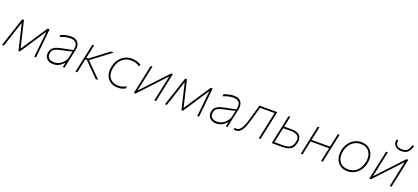

<svg xmlns="http://www.w3.org/2000/svg" viewBox="51 -1890 6646 3056"><g transform="rotate(20 3374.0 -362.0)"><path d="M3.5 0Q21.5 -55 38.5 -106.8Q55.5 -158.5 72.5 -210L95 -278Q112.5 -331.5 130.5 -386Q148.5 -440.5 166 -494H195.5Q208.5 -438.5 222 -381.8Q235.5 -325 248.5 -269.5L300 -51.5H305L449 -269.5Q486.5 -326 523.8 -382.2Q561 -438.5 597.5 -494H630.5Q625.5 -441.5 619.8 -385.2Q614 -329 608.5 -276.5L601.5 -207.5Q596.5 -156.5 591.2 -104.5Q586 -52.5 580.5 0H550.5Q557.5 -65 564.2 -130.8Q571 -196.5 577.5 -261.5L595 -430.5H590L472 -251.5Q430.5 -188.5 389 -125.8Q347.5 -63 306 0H282.5Q267.5 -63 252.5 -126Q237.5 -189 223 -251L180.5 -430.5H175.5L121 -263.5Q99.5 -198 78 -131.8Q56.5 -65.5 35 0Z M873 9Q823.5 9 788.8 -11Q754 -31 739 -66.5Q724 -102 734 -148Q744.5 -194.5 772.8 -219.2Q801 -244 839.5 -256Q878 -268 919 -276L1100 -312Q1121 -398.5 1089.8 -435.2Q1058.5 -472 990 -472Q958.5 -472 915.5 -463.2Q872.5 -454.5 819 -432L824 -468Q855.5 -481 901.2 -492.5Q947 -504 991 -504Q1079 -504 1113.8 -452.5Q1148.5 -401 1131 -319Q1126.5 -298 1120.5 -271.5Q1114.5 -245 1107.5 -211L1091.5 -137Q1085 -107 1077.8 -73.5Q1070.5 -40 1062 0H1033L1049 -74H1043Q1011 -36.5 968.8 -13.8Q926.5 9 873 9ZM874 -23Q924.5 -23 972.8 -49.8Q1021 -76.5 1065 -150L1095 -288Q1084.5 -284 1067.5 -278.8Q1050.5 -273.5 1016.8 -265.8Q983 -258 923 -246Q885 -238.5 851.5 -228.5Q818 -218.5 795 -200Q772 -181.5 765 -148Q751.5 -83.5 783.5 -53.2Q815.5 -23 874 -23Z M1247.5 0Q1259.5 -56.5 1270.8 -108.5Q1282 -160.5 1295 -221L1305.5 -270.5Q1318.5 -331.5 1330 -384.8Q1341.5 -438 1353.5 -494L1384.5 -496Q1372.5 -440 1360.8 -386Q1349 -332 1336 -271L1335 -266H1366.5L1472 -346Q1521 -383 1570 -420.2Q1619 -457.5 1667.5 -494H1716.5Q1660 -451.5 1603.2 -408.8Q1546.5 -366 1489.5 -323L1387.5 -246L1633.5 0H1590Q1553.5 -37 1517.5 -73.5Q1481.5 -110 1444.5 -147L1354.5 -238H1329L1325 -220.5Q1312 -160 1300.8 -108.2Q1289.5 -56.5 1277.5 0Z M1969 9Q1888.5 9 1835.5 -27.8Q1782.5 -64.5 1762.5 -128.2Q1742.5 -192 1759 -273Q1773 -341 1810.2 -393Q1847.5 -445 1901.8 -474.5Q1956 -504 2021 -504Q2067 -504 2108.5 -491.5Q2150 -479 2180 -457L2169 -425Q2134 -450 2098.5 -461Q2063 -472 2020 -472Q1937 -472 1874 -418.8Q1811 -365.5 1790 -267Q1774 -191.5 1791.5 -136.8Q1809 -82 1854.8 -52.5Q1900.5 -23 1969 -23Q2003 -23 2035.2 -33.5Q2067.5 -44 2095 -62V-25Q2075 -12.5 2041.5 -1.8Q2008 9 1969 9Z M2236.5 0Q2248.5 -56.5 2259.8 -108.8Q2271 -161 2283.5 -221L2294 -270.5Q2307 -332 2318.2 -385Q2329.5 -438 2341.5 -494L2372 -496Q2360 -439.5 2348.5 -385.8Q2337 -332 2324 -270.5L2279.5 -61.5H2284.5L2464 -253.5Q2519 -312.5 2576 -373.2Q2633 -434 2689 -494H2718Q2706 -438 2694.8 -385Q2683.5 -332 2670.5 -270.5L2660 -221Q2647.5 -161 2636.2 -108.8Q2625 -56.5 2613 0H2583Q2595 -56.5 2606.2 -108.8Q2617.5 -161 2630 -221L2675 -433H2670L2493.5 -244Q2437.5 -184.5 2380 -122.8Q2322.5 -61 2265.5 0Z M2764 0Q2782 -55 2799 -106.8Q2816 -158.5 2833 -210L2855.5 -278Q2873 -331.5 2891 -386Q2909 -440.5 2926.5 -494H2956Q2969 -438.5 2982.5 -381.8Q2996 -325 3009 -269.5L3060.5 -51.5H3065.5L3209.5 -269.5Q3247 -326 3284.2 -382.2Q3321.5 -438.5 3358 -494H3391Q3386 -441.5 3380.2 -385.2Q3374.5 -329 3369 -276.5L3362 -207.5Q3357 -156.5 3351.8 -104.5Q3346.5 -52.5 3341 0H3311Q3318 -65 3324.8 -130.8Q3331.5 -196.5 3338 -261.5L3355.5 -430.5H3350.5L3232.5 -251.5Q3191 -188.5 3149.5 -125.8Q3108 -63 3066.5 0H3043Q3028 -63 3013 -126Q2998 -189 2983.5 -251L2941 -430.5H2936L2881.5 -263.5Q2860 -198 2838.5 -131.8Q2817 -65.5 2795.5 0Z M3633.5 9Q3584 9 3549.2 -11Q3514.5 -31 3499.5 -66.5Q3484.5 -102 3494.5 -148Q3505 -194.5 3533.2 -219.2Q3561.5 -244 3600 -256Q3638.5 -268 3679.5 -276L3860.5 -312Q3881.5 -398.5 3850.2 -435.2Q3819 -472 3750.5 -472Q3719 -472 3676 -463.2Q3633 -454.5 3579.5 -432L3584.5 -468Q3616 -481 3661.8 -492.5Q3707.5 -504 3751.5 -504Q3839.5 -504 3874.2 -452.5Q3909 -401 3891.5 -319Q3887 -298 3881 -271.5Q3875 -245 3868 -211L3852 -137Q3845.5 -107 3838.2 -73.5Q3831 -40 3822.5 0H3793.5L3809.5 -74H3803.5Q3771.5 -36.5 3729.2 -13.8Q3687 9 3633.5 9ZM3634.5 -23Q3685 -23 3733.2 -49.8Q3781.5 -76.5 3825.5 -150L3855.5 -288Q3845 -284 3828 -278.8Q3811 -273.5 3777.2 -265.8Q3743.5 -258 3683.5 -246Q3645.5 -238.5 3612 -228.5Q3578.5 -218.5 3555.5 -200Q3532.5 -181.5 3525.5 -148Q3512 -83.5 3544 -53.2Q3576 -23 3634.5 -23Z M3966 7Q3959.5 7 3947 6Q3934.5 5 3926 3L3936.5 -27.5Q3944.5 -25.5 3953.5 -24.5Q3962.5 -23.5 3967.5 -23.5Q3998.5 -23.5 4022.2 -47.2Q4046 -71 4064.8 -110.2Q4083.5 -149.5 4098.5 -196.8Q4113.5 -244 4126.5 -291Q4141 -341.5 4155.2 -393Q4169.5 -444.5 4183.5 -494H4486.5Q4474.5 -438 4463.2 -385Q4452 -332 4439 -270.5L4428.5 -221Q4416 -161 4404.8 -108.8Q4393.5 -56.5 4381.5 0H4351.5Q4363.5 -56.5 4374.8 -108.8Q4386 -161 4398.5 -221L4409 -270.5Q4420.5 -325.5 4430.2 -371Q4440 -416.5 4450.5 -465H4205Q4192.5 -419.5 4179.8 -374.8Q4167 -330 4153.5 -282Q4137.5 -225.5 4121 -173.8Q4104.5 -122 4083.5 -81.2Q4062.5 -40.5 4034 -16.8Q4005.5 7 3966 7Z M4571.5 0Q4583.5 -56.5 4594.8 -108.8Q4606 -161 4618.5 -221L4629 -270.5Q4642 -332 4653.2 -385Q4664.5 -438 4676.5 -494L4707 -496Q4697 -450 4687.8 -406.2Q4678.5 -362.5 4668.5 -315H4807.5Q4892.5 -315 4933.2 -269.8Q4974 -224.5 4958 -149Q4949 -105.5 4929 -71.8Q4909 -38 4866.2 -19Q4823.5 0 4745 0ZM4607.5 -29H4744Q4790 -29 4827.2 -36.8Q4864.5 -44.5 4890.5 -71.2Q4916.5 -98 4928.5 -154Q4937.5 -195.5 4928 -221.5Q4918.5 -247.5 4897.8 -261.5Q4877 -275.5 4851.8 -280.8Q4826.5 -286 4804.5 -286H4662.5L4659 -270.5Q4645 -205.5 4632.8 -148Q4620.5 -90.5 4607.5 -29Z M5064.5 0Q5076.5 -56.5 5087.8 -108.8Q5099 -161 5111.5 -221L5122 -270.5Q5135 -332 5146.2 -385Q5157.5 -438 5169.5 -494L5200 -496Q5188 -439.5 5176.5 -385.8Q5165 -332 5152 -270.5L5151 -265H5463.5L5464.5 -270.5Q5477.5 -332 5488.8 -385Q5500 -438 5512 -494H5542Q5530 -438 5518.8 -385Q5507.5 -332 5494.5 -270.5L5484 -221Q5471.5 -161 5460.2 -108.8Q5449 -56.5 5437 0H5407Q5419 -56.5 5430.2 -108.8Q5441.5 -161 5454 -221L5457 -236H5144.5L5141.5 -221Q5129 -161 5117.8 -108.8Q5106.5 -56.5 5094.5 0Z M5856.5 9Q5795 9 5751 -14.2Q5707 -37.5 5681.2 -77.5Q5655.5 -117.5 5648 -168Q5640.5 -218.5 5651.5 -273Q5666.5 -346.5 5705.8 -398.2Q5745 -450 5798.5 -477Q5852 -504 5910.5 -504Q5990.5 -504 6041.5 -464.5Q6092.5 -425 6111.5 -360.8Q6130.5 -296.5 6114.5 -222Q6100 -154 6063.5 -102Q6027 -50 5974 -20.5Q5921 9 5856.5 9ZM5858.5 -23Q5919.5 -23 5965.8 -50.5Q6012 -78 6041.8 -124.5Q6071.5 -171 6083.5 -228Q6098 -296 6082.5 -351.2Q6067 -406.5 6023.5 -439.2Q5980 -472 5910.5 -472Q5850 -472 5803 -445.2Q5756 -418.5 5725.2 -372Q5694.5 -325.5 5682.5 -267Q5669 -202.5 5683.2 -146.8Q5697.5 -91 5741 -57Q5784.5 -23 5858.5 -23Z M6224 0Q6236 -56.5 6247.2 -108.8Q6258.5 -161 6271 -221L6281.5 -270.5Q6294.5 -332 6305.8 -385Q6317 -438 6329 -494L6359.5 -496Q6347.5 -439.5 6336 -385.8Q6324.5 -332 6311.5 -270.5L6267 -61.5H6272L6451.5 -253.5Q6506.5 -312.5 6563.5 -373.2Q6620.5 -434 6676.5 -494H6705.5Q6693.5 -438 6682.2 -385Q6671 -332 6658 -270.5L6647.5 -221Q6635 -161 6623.8 -108.8Q6612.5 -56.5 6600.5 0H6570.5Q6582.5 -56.5 6593.8 -108.8Q6605 -161 6617.5 -221L6662.5 -433H6657.5L6481 -244Q6425 -184.5 6367.5 -122.8Q6310 -61 6253 0ZM6554 -585Q6480 -585 6443 -627.5Q6406 -670 6419 -732L6450.5 -733Q6437.5 -671.5 6467.5 -643.2Q6497.5 -615 6554 -615Q6611 -615 6642 -643.2Q6673 -671.5 6686 -732H6717Q6704 -669.5 6666.8 -627.2Q6629.5 -585 6554 -585Z"/></g></svg>

Font: Commissioner Thin
Style: Italic
Weight: 100
Italic angle: -12°
Designer: Kostas Bartsokas
Foundry: Kostas Bartsokas
Version: Version 1.000; ttfautohint (v1.8.3)